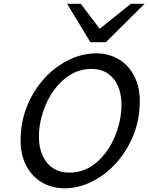

<svg xmlns="http://www.w3.org/2000/svg" viewBox="-20 -996 794 1028"><path d="M630.4 -435.5Q630.4 -493.7 610.8 -537.1Q591.3 -580.6 555.2 -603.8Q519 -627 470.2 -627Q387.7 -627 323.2 -571.8Q258.8 -516.6 223.6 -431.9Q188.5 -347.2 188.5 -264.2Q188.5 -205.6 208.3 -162.1Q228 -118.7 264.6 -95.2Q301.3 -71.8 351.1 -71.8Q434.1 -71.8 497.8 -127.2Q561.5 -182.6 595.9 -267.3Q630.4 -352.1 630.4 -435.5ZM325.2 12.2Q259.8 12.2 206.3 -18.3Q152.8 -48.8 121.6 -106.9Q90.3 -165 90.3 -244.1Q90.3 -371.1 148.4 -478.3Q206.5 -585.4 300.5 -647.9Q394.5 -710.4 495.6 -710.4Q560.5 -710.4 613.5 -679.9Q666.5 -649.4 697.5 -591.3Q728.5 -533.2 728.5 -454.6Q728.5 -328.1 670.4 -220.7Q612.3 -113.3 518.8 -50.5Q425.3 12.2 325.2 12.2ZM753.9 -975.6 546.9 -770H463.9L339.4 -975.6H412.6L513.7 -841.8L680.7 -975.6Z"/></svg>

Font: Lesson One
Style: Italic
Weight: 400
Italic angle: -14°
Designer: But Ko, Victor Gaultney, Annie Olsen, Julie Remington, Don Collingsworth, Eric Hays, Becca Hirsbrunner
Version: Version 1.100